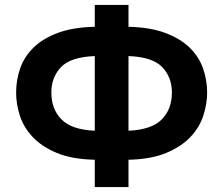

<svg xmlns="http://www.w3.org/2000/svg" viewBox="-20 -744 900 774"><path d="M45 -370Q45 -422 61.5 -469Q78 -516 115.5 -552.5Q153 -589 213.5 -611.5Q274 -634 362 -636V-724H498V-636Q585 -634 645.5 -611.5Q706 -589 743.5 -553Q781 -517 798 -469.5Q815 -422 815 -370Q815 -325 799.5 -277.5Q784 -230 747.5 -191.5Q711 -153 650 -127.5Q589 -102 498 -100V10H362V-100Q270 -102 209 -127.5Q148 -153 111.5 -192Q75 -231 60 -278Q45 -325 45 -370ZM498 -217Q591 -221 632 -262.5Q673 -304 673 -371Q673 -432 634.5 -473Q596 -514 498 -518ZM187 -371Q187 -304 228 -262.5Q269 -221 362 -217V-518Q264 -514 225.5 -473Q187 -432 187 -371Z"/></svg>

Font: BC Sans
Style: Bold
Weight: 700
Designer: Monotype Design Team
Province of B.C.
Foundry: Monotype Imaging Inc.
Version: Version 2.000;GOOG;noto-source:20170915:90ef993387c0